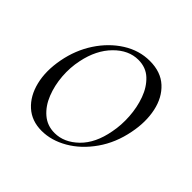

<svg xmlns="http://www.w3.org/2000/svg" viewBox="-116 -507 629 629"><g transform="rotate(45 198.0 -192.5)"><path d="M153 14Q107 14 76.5 -13.5Q46 -41 34.5 -88Q23 -135 34 -193Q45 -251 75.5 -297.5Q106 -344 149.5 -371.5Q193 -399 242 -399Q293 -399 324 -370.5Q355 -342 365 -295Q375 -248 364 -193Q352 -131 319 -84Q286 -37 242 -11.5Q198 14 153 14ZM188 -11Q232 -11 269 -47Q306 -83 318 -149Q325 -184 322.5 -223Q320 -262 307.5 -296.5Q295 -331 271.5 -353Q248 -375 213 -375Q168 -375 130.5 -337Q93 -299 80 -236Q72 -199 75 -160Q78 -121 91.5 -87Q105 -53 129.5 -32Q154 -11 188 -11Z"/></g></svg>

Font: Cormorant Infant Light
Style: Italic
Weight: 300
Italic angle: -10°
Designer: Christian Thalmann (Catharsis Fonts)
Foundry: Catharsis Fonts
Version: Version 4.001